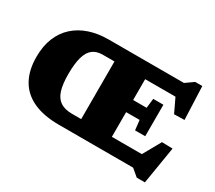

<svg xmlns="http://www.w3.org/2000/svg" viewBox="-143 -1026 1518 1357"><g transform="rotate(30 616.0 -348.0)"><path d="M990 -492V-363.5V-235H907L898 -315H669V-414H898L907 -492ZM537.5 -698H788V0H537.5ZM422 0Q296.5 0 212.2 -38.8Q128 -77.5 85.8 -152.8Q43.5 -228 43.5 -337Q43.5 -425.5 71 -492.8Q98.5 -560 149.2 -605.8Q200 -651.5 270 -674.8Q340 -698 425 -698H1039L1104 -744H1162L1173 -473.5L1089 -471.5L1001 -656L1070.5 -584H442Q393 -584 361.5 -560Q330 -536 314.8 -483Q299.5 -430 299.5 -343.5Q299.5 -263 315.2 -212.5Q331 -162 366.5 -138Q402 -114 461 -113.5H1055L994 -44.5L1113.5 -258L1201 -256L1151 48.5H1084.5L1027 0Z"/></g></svg>

Font: Newsreader 9pt ExtraBold
Style: Regular
Weight: 800
Designer: Hugues Gentile
Foundry: Production Type
Version: Version 1.003